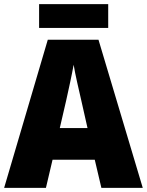

<svg xmlns="http://www.w3.org/2000/svg" viewBox="-20 -908 710 928"><path d="M503 -888H169V-773H503ZM470 0H670L456 -716H211L0 0H202L234 -136H438ZM373 -422 403 -289H269L300 -423C311 -472 328 -550 336 -595C343 -550 363 -466 373 -422Z"/></svg>

Font: Noto Sans Devanagari SemiCondensed Black
Style: Regular
Weight: 900
Width: 4
Designer: Jelle Bosma - Monotype Design Team
Foundry: Monotype Imaging Inc.
Version: Version 2.004